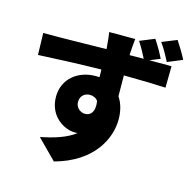

<svg xmlns="http://www.w3.org/2000/svg" viewBox="-132 -1000 1265 1240"><g transform="rotate(15 500.0 -380.5)"><path d="M904 -863 805 -823C832 -786 853 -747 873 -707L972 -748C955 -783 929 -825 904 -863ZM504 -347C515 -270 482 -247 449 -247C418 -247 386 -273 386 -309C386 -355 419 -374 449 -374C472 -374 492 -365 504 -347ZM763 -833 665 -793C688 -758 706 -724 724 -689L630 -688V-699C631 -717 635 -779 638 -798H464C467 -783 471 -746 475 -698L476 -687C347 -685 170 -681 54 -682L58 -536C180 -542 328 -549 478 -551L479 -500L454 -501C337 -501 240 -427 240 -306C240 -177 344 -114 418 -114L436 -115C377 -69 294 -45 207 -27L335 102C586 34 669 -139 669 -268C669 -323 656 -373 629 -413L628 -552C754 -551 848 -548 908 -545L910 -689H761L830 -717C813 -752 788 -796 763 -833Z"/></g></svg>

Font: Noto Sans HK Black
Style: Regular
Weight: 900
Designer: Ryoko NISHIZUKA 西塚涼子 (kana, bopomofo & ideographs); Paul D. Hunt (Latin, Greek & Cyrillic); Sandoll Communications 산돌커뮤니
Foundry: Adobe
Version: Version 2.004;hotconv 1.0.118;makeotfexe 2.5.65603